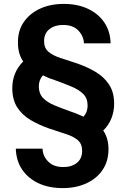

<svg xmlns="http://www.w3.org/2000/svg" viewBox="-20 -732 649 984"><path d="M301 232Q230 232 177 207Q124 182 93.5 137Q63 92 61 30H198Q199 67 226.5 95.5Q254 124 303 124Q345 125 373 103.5Q401 82 401 41Q401 6 379.5 -13Q358 -32 319.5 -44.5Q281 -57 233 -73Q181 -91 137.5 -116.5Q94 -142 68.5 -181.5Q43 -221 43 -280Q43 -361 99 -417Q72 -456 72 -512Q71 -574 101.5 -618.5Q132 -663 185 -687.5Q238 -712 307 -712Q377 -712 430.5 -687Q484 -662 514.5 -617Q545 -572 547 -510H410Q409 -547 381.5 -575.5Q354 -604 305 -604Q263 -605 234.5 -583.5Q206 -562 206 -521Q206 -486 228 -467Q250 -448 288 -435.5Q326 -423 375 -407Q427 -389 470 -363.5Q513 -338 539 -298.5Q565 -259 565 -200Q565 -161 551 -125.5Q537 -90 509 -63Q536 -24 536 32Q536 94 506 138.5Q476 183 423 207.5Q370 232 301 232ZM408 -134Q429 -157 429 -191Q429 -228 407 -250Q385 -272 347 -288Q309 -304 259 -322Q240 -328 226 -334Q212 -340 200 -346Q179 -323 179 -289Q179 -253 200 -230.5Q221 -208 259.5 -192Q298 -176 349 -158Q365 -153 379.5 -146.5Q394 -140 408 -134Z"/></svg>

Font: DeepMind Sans
Style: Bold
Weight: 700
Designer: Jonny Pinhorn / Modifications: Colophon Foundry
Foundry: Colophon Foundry
Version: Version 1.002; ttfautohint (v1.8.2)